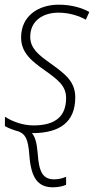

<svg xmlns="http://www.w3.org/2000/svg" viewBox="-20 -559 412 819"><path d="M206 240C232 240 252 234 262 229V195C248 201 232 206 211 206C164 206 146 176 141 97C137 48 129 23 116 9C238 9 301 -40 301 -144C301 -215 252 -247 195 -289C144 -325 109 -353 109 -402C109 -474 168 -505 229 -505C276 -505 318 -491 346 -475L361 -508C330 -525 286 -539 230 -539C145 -539 70 -492 70 -399C70 -333 117 -297 171 -259C225 -220 262 -194 262 -141C262 -66 220 -24 123 -24C77 -24 32 -41 1 -61V-21C18 -11 42 -3 60 2C89 14 100 35 105 101C112 198 140 240 206 240Z"/></svg>

Font: Noto Sans SemiCondensed ExtraLight
Style: Italic
Weight: 200
Width: 4
Italic angle: -12°
Designer: Monotype Design Team
Foundry: Monotype Imaging Inc.
Version: Version 2.013